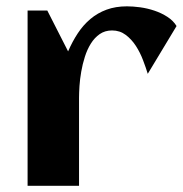

<svg xmlns="http://www.w3.org/2000/svg" viewBox="-20 -598 588 618"><path d="M548.3 -514.2 455.6 -360.4Q449.7 -379.9 440.4 -404.3Q431.2 -428.7 417.5 -450Q403.8 -471.2 384.8 -485.6Q365.7 -500 340.8 -500Q317.9 -500 301 -488.3Q284.2 -476.6 272.5 -457.8Q260.7 -439 253.2 -415.3Q245.6 -391.6 241.5 -367.4Q237.3 -343.3 235.8 -321Q234.4 -298.8 234.4 -282.7V0H68.8V-564H132.3L199.2 -432.6Q212.9 -464.4 230.5 -491Q248 -517.6 271 -536.9Q293.9 -556.2 323 -566.9Q352.1 -577.6 388.7 -577.6Q407.7 -577.6 431.2 -574.5Q454.6 -571.3 477.1 -563.7Q499.5 -556.2 518.6 -543.9Q537.6 -531.7 548.3 -514.2Z"/></svg>

Font: Aclonica
Style: Regular
Weight: 400
Version: Version 1.001